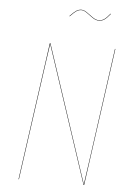

<svg xmlns="http://www.w3.org/2000/svg" viewBox="-58 -901 652 945"><g transform="rotate(5 268.0 -429.0)"><path d="M395 -812Q379.9 -812 364 -823Q348.1 -834 333.5 -845Q318.8 -856 306.2 -856Q292.5 -856 281 -848.1Q269.5 -840.3 251 -820.8L249 -821.8Q268.6 -842.3 280.3 -850.1Q292 -857.9 306.2 -857.9Q319.3 -857.9 334.2 -846.9Q349.1 -835.9 364.7 -825Q380.4 -814 395 -814Q410.2 -814 421.9 -822.3Q433.6 -830.6 450.2 -851.1L452.1 -850.1Q434.6 -828.6 422.6 -820.3Q410.6 -812 395 -812ZM488.8 -680.2 394 0H391.1L167 -676.8Q154.3 -587.9 151.9 -571.8L71.8 0H69.8L165 -680.2H168L392.1 -2.9L411.1 -136.2L486.8 -680.2Z"/></g></svg>

Font: Fira Sans Compressed Two
Style: Italic
Weight: 100
Width: 3
Italic angle: -8°
Designer: Carrois Corporate & Edenspiekermann AG
Foundry: Carrois Corporate GbR & Edenspiekermann AG
Version: Version 4.203;PS 004.203;hotconv 1.0.88;makeotf.lib2.5.64775